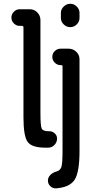

<svg xmlns="http://www.w3.org/2000/svg" viewBox="-20 -780 540 1027"><path d="M405.3 -710.9V-683.6Q405.3 -664.1 390.6 -649.4Q376 -634.8 356 -634.8Q335.9 -634.8 320.8 -649.4Q305.7 -664.1 305.7 -683.6V-710.9Q305.7 -730.5 320.8 -745.1Q335.9 -759.8 356 -759.8Q376 -759.8 390.6 -745.1Q405.3 -730.5 405.3 -710.9ZM281.2 137.7Q303.7 131.8 309.1 110.4Q314.5 88.9 314.5 27.3V-424.8Q314.5 -431.6 306.6 -431.6H303.7Q286.1 -431.6 272.9 -444.8Q259.8 -458 259.8 -476.1Q259.8 -494.1 272.9 -506.8Q286.1 -519.5 303.7 -519.5H347.7Q371.1 -519.5 388.2 -502.9Q405.3 -486.3 405.3 -462.9V27.3Q405.3 140.6 379.4 181.2Q353.5 221.7 280.3 227.5Q262.7 228.5 249.5 216.3Q236.3 204.1 236.3 185.5Q236.3 168.9 249.5 155.8Q262.7 142.6 281.2 137.7ZM85 -641.6Q67.4 -641.6 54.2 -654.8Q41 -668 41 -686Q41 -704.1 54.2 -717.3Q67.4 -730.5 85 -730.5H139.6Q163.1 -730.5 179.7 -713.4Q196.3 -696.3 196.3 -672.9V-176.8Q196.3 -106.4 203.1 -92.3Q210 -78.1 239.3 -78.1H241.2Q258.8 -79.1 272 -67.4Q285.2 -55.7 285.2 -39.1Q285.2 -19.5 272 -5.4Q258.8 8.8 240.2 9.8H221.7Q150.4 9.8 127.9 -21Q105.5 -51.8 105.5 -152.3V-633.8Q105.5 -641.6 96.7 -641.6Z"/></svg>

Font: Rounded Mgen+ 1m medium
Style: Regular
Weight: 500
Designer: [Source Han Sans]
Ryoko NISHIZUKA  (kana & ideographs); Paul D. Hunt (Latin, Greek & Cyrillic); Wenlong ZHANG  (bopomofo
Version: Version 1.059.20150602